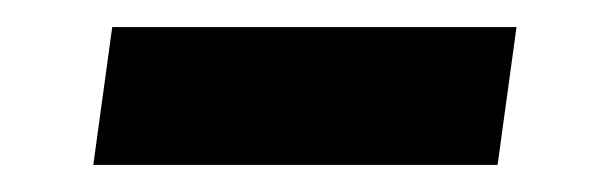

<svg xmlns="http://www.w3.org/2000/svg" viewBox="-20 -384 438 142"><path d="M63 -364H362L348 -262H49Z"/></svg>

Font: FiraGO Medium
Style: Italic
Weight: 500
Italic angle: -8°
Designer: bBox Type GmbH
Foundry: bBox Type GmbH
Version: Version 1.001